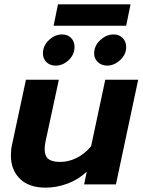

<svg xmlns="http://www.w3.org/2000/svg" viewBox="-20 -846 655 881"><path d="M246 -826H579L559 -728H226ZM177 -601Q177 -636 204.5 -662Q232 -688 265 -688Q290 -688 306 -672Q322 -656 322 -631Q322 -596 295.5 -570.5Q269 -545 235 -545Q210 -545 193.5 -560.5Q177 -576 177 -601ZM412 -601Q412 -636 440 -662Q468 -688 502 -688Q527 -688 543 -671.5Q559 -655 559 -630Q559 -596 531.5 -570.5Q504 -545 472 -545Q446 -545 429 -561Q412 -577 412 -601ZM30 -133Q30 -160 35 -181L99 -480H250L189 -197Q185 -178 185 -161Q185 -130 202 -116.5Q219 -103 256 -103Q294 -103 331 -121Q368 -139 398 -175L463 -480H614L512 0H366L378 -58Q338 -21 288.5 -3Q239 15 189 15Q113 15 71.5 -25.5Q30 -66 30 -133Z"/></svg>

Font: Prompt Semibold
Style: Italic
Weight: 600
Italic angle: -12°
Designer: Katatrad Team
Foundry: CadsonDemak
Version: Version 1.000